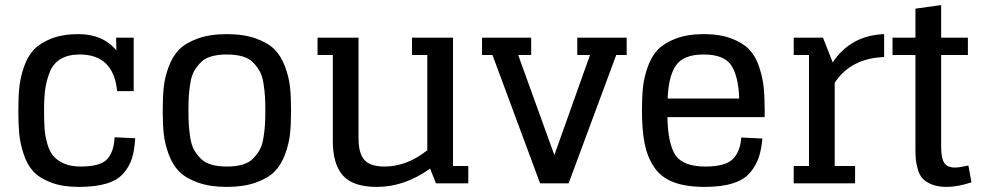

<svg xmlns="http://www.w3.org/2000/svg" viewBox="-20 -720 3874 754"><path d="M436 -572 437 -522Q384 -586 288 -586Q227 -586 183 -569Q139 -552 114 -526Q89 -500 74.5 -458.5Q60 -417 56 -378Q52 -339 52 -286Q52 -232 55.5 -194.5Q59 -157 73 -114.5Q87 -72 111.5 -46Q136 -20 181 -3Q226 14 289 14Q354 14 397.5 1Q441 -12 464.5 -39Q488 -66 498 -97.5Q508 -129 511 -177L430 -181Q427 -121 399.5 -93.5Q372 -66 296 -66Q258 -66 231 -78Q204 -90 189 -108Q174 -126 165.5 -156.5Q157 -187 155 -215.5Q153 -244 153 -286Q153 -335 157.5 -369Q162 -403 175.5 -437Q189 -471 218.5 -488.5Q248 -506 293 -506Q426 -506 440 -362H505V-572Z M871 -66Q836 -66 810 -73.5Q784 -81 768 -97.5Q752 -114 742 -132Q732 -150 727.5 -178Q723 -206 721.5 -229Q720 -252 720 -286Q720 -320 721.5 -343Q723 -366 727.5 -394Q732 -422 742 -440Q752 -458 768 -474.5Q784 -491 810 -498.5Q836 -506 871 -506Q906 -506 932 -498.5Q958 -491 974 -474.5Q990 -458 1000 -440Q1010 -422 1014.5 -394Q1019 -366 1020.5 -343Q1022 -320 1022 -286Q1022 -252 1020.5 -229Q1019 -206 1014.5 -178Q1010 -150 1000 -132Q990 -114 974 -97.5Q958 -81 932 -73.5Q906 -66 871 -66ZM871 14Q937 14 984.5 -3Q1032 -20 1058 -46Q1084 -72 1099.5 -114Q1115 -156 1119 -194.5Q1123 -233 1123 -286Q1123 -339 1119 -377.5Q1115 -416 1099.5 -458Q1084 -500 1058 -526Q1032 -552 984.5 -569Q937 -586 871 -586Q805 -586 757.5 -569Q710 -552 684 -526Q658 -500 642.5 -458Q627 -416 623 -377.5Q619 -339 619 -286Q619 -233 623 -194.5Q627 -156 642.5 -114Q658 -72 684 -46Q710 -20 757.5 -3Q805 14 871 14Z M1287 -572H1227V-504H1287V-165Q1287 -76 1326.5 -31Q1366 14 1460 14Q1569 14 1669 -58L1692 0H1819V-68H1759V-572H1598V-504H1658V-130Q1578 -66 1490 -66Q1434 -66 1411 -92Q1388 -118 1388 -176V-572Z M2066 -572H1873V-504H1914L2101 0H2213L2400 -504H2441V-572H2247V-504H2297L2157 -111L2015 -504H2066Z M2748 14Q2814 14 2859 -0.5Q2904 -15 2927 -43.5Q2950 -72 2960 -102.5Q2970 -133 2974 -176L2891 -180Q2887 -124 2857.5 -95Q2828 -66 2750 -66Q2664 -66 2633.5 -109.5Q2603 -153 2601 -260H2983V-286Q2983 -339 2979 -377.5Q2975 -416 2961 -458Q2947 -500 2922 -526Q2897 -552 2852 -569Q2807 -586 2744 -586Q2681 -586 2635.5 -569Q2590 -552 2564.5 -526Q2539 -500 2524 -458Q2509 -416 2505 -377.5Q2501 -339 2501 -286Q2501 -209 2511.5 -156.5Q2522 -104 2548.5 -64Q2575 -24 2624 -5Q2673 14 2748 14ZM2743 -506Q2824 -506 2852 -463Q2880 -420 2883 -333H2602Q2605 -420 2634.5 -463Q2664 -506 2743 -506Z M3212 -572H3157H3097V-504H3157V-68H3097V0H3338V-68H3258V-395Q3321 -491 3452 -496V-586Q3321 -581 3250 -475Z M3485 -504H3575V-137Q3575 -111 3576.5 -94Q3578 -77 3584.5 -54.5Q3591 -32 3603.5 -18.5Q3616 -5 3640 4.5Q3664 14 3697 14Q3741 14 3795 -4L3783 -70Q3748 -62 3730 -62Q3701 -62 3688.5 -80Q3676 -98 3676 -143V-504H3781V-572H3676V-700L3575 -686V-572H3485Z"/></svg>

Font: Glegoo
Style: Bold
Weight: 700
Version: Version 2.0.1; ttfautohint (v0.9) -r 48 -G 60